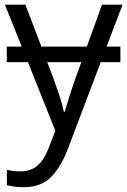

<svg xmlns="http://www.w3.org/2000/svg" viewBox="-20 -555 541 816"><path d="M1 -535.2H87.9L155.8 -356.9H349.1L413.6 -535.2H501L433.1 -356.9H491.7V-291H408.2L268.1 78.6Q240.2 152.8 197.5 196.8Q154.8 240.7 80.1 240.7Q57.1 240.7 39.6 238Q22 235.4 9.3 231.9V167Q20 169.4 35.4 171.4Q50.8 173.3 67.4 173.3Q112.3 173.3 140.4 147.7Q168.5 122.1 186 76.2L215.3 1L98.6 -291H8.8V-356.9H72.3ZM251.5 -79.6H254.9Q261.7 -104 274.4 -143.8Q287.1 -183.6 301.8 -225.1L325.7 -291H180.7L206.1 -224.6Q221.2 -183.1 233.2 -147.2Q245.1 -111.3 251.5 -79.6Z"/></svg>

Font: Open Sans
Style: Regular
Weight: 400
Designer: Monotype Design Team
Foundry: Monotype Imaging Inc.
Version: Version 3.000; ttfautohint (v1.8.4)